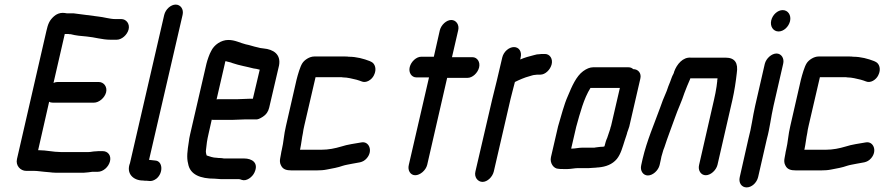

<svg xmlns="http://www.w3.org/2000/svg" viewBox="-20 -726 3857 836"><path d="M508 -643H481C459 -643 430 -652 408 -654C372 -658 336 -664 300 -668H271C264 -669 260 -670 253 -670C240 -670 226 -665 215 -655C195 -637 189 -622 182 -591L54 -34C47 -5 69 18 94 18H128C144 18 158 21 173 22L196 24C204 25 213 26 221 26H346C359 25 370 24 382 22H406C429 22 453 1 459 -24C465 -49 450 -68 427 -68H419C412 -68 403 -68 396 -67C384 -67 377 -64 366 -64H244C212 -64 182 -72 149 -72H146L194 -283C199 -280 204 -279 210 -279H389C411 -279 436 -300 442 -324C448 -348 432 -369 410 -369H231C225 -369 220 -368 213 -365L262 -578H278C281 -577 284 -577 288 -577C310 -571 334 -569 358 -567C392 -564 425 -553 461 -553H488C510 -553 534 -574 540 -598C546 -622 530 -643 508 -643Z M695 -661 546 -16C528 30 561 60 602 60C608 61 613 61 619 61L630 62C641 63 650 60 661 52C692 27 689 -25 656 -27L629 -30L775 -661C781 -686 766 -706 745 -706C724 -706 701 -686 695 -661Z M1011 -294H931C928 -294 926 -294 923 -293L959 -449C959 -451 960 -455 962 -460C973 -456 982 -456 993 -451C1022 -441 1054 -436 1084 -428L1097 -426C1100 -425 1105 -424 1109 -423H1111L1081 -296H1064C1053 -296 1024 -294 1011 -294ZM1044 -206H1092C1102 -205 1111 -209 1125 -218C1139 -227 1148 -240 1152 -257L1195 -441C1204 -490 1170 -511 1128 -515L1113 -517L1101 -520C1085 -523 1067 -530 1050 -533C1025 -539 1004 -552 974 -552C943 -552 912 -531 899 -503C892 -491 883 -465 879 -449L808 -142C805 -129 803 -118 802 -108C796 -70 792 -40 799 -14C807 35 853 52 915 52C924 52 933 54 942 54H1021C1025 54 1028 56 1032 57C1053 65 1079 45 1088 25C1108 -18 1076 -36 1043 -36H955C949 -37 944 -38 937 -38C934 -38 929 -38 924 -39C907 -39 893 -45 880 -49C878 -54 875 -65 877 -74C879 -96 882 -118 888 -143L902 -205C905 -204 907 -204 910 -204H990C1003 -204 1032 -206 1044 -206Z M1200 -37C1198 -27 1198 -15 1204 -5C1212 11 1226 16 1250 16H1358C1374 16 1390 15 1404 12C1426 8 1453 3 1472 -4C1484 -8 1499 -10 1513 -13C1539 -19 1559 -16 1577 -37C1605 -69 1587 -112 1554 -106C1526 -101 1493 -97 1466 -88C1439 -80 1411 -74 1379 -74H1286L1287 -77C1292 -100 1294 -124 1299 -147C1300 -155 1302 -167 1305 -179L1354 -390H1460C1465 -390 1470 -390 1473 -389C1494 -389 1514 -383 1532 -379L1545 -375L1553 -372C1574 -362 1599 -379 1608 -398C1622 -425 1612 -449 1598 -456L1590 -460C1564 -470 1533 -479 1498 -479C1494 -480 1489 -480 1483 -480H1348C1328 -480 1305 -465 1296 -450C1287 -436 1277 -402 1271 -378L1225 -177C1216 -140 1215 -107 1207 -74C1204 -63 1203 -49 1200 -37Z M1895 -594 1869 -479H1814C1793 -479 1770 -458 1764 -434C1758 -410 1772 -389 1793 -389H1848L1760 -8C1754 16 1767 37 1788 37C1809 37 1834 16 1840 -8L1927 -387H2016C2037 -387 2060 -408 2066 -432C2072 -456 2058 -477 2037 -477H1948L1975 -594C1981 -618 1966 -639 1945 -639C1924 -639 1901 -618 1895 -594Z M2167 -476 2143 -374C2137 -349 2129 -318 2123 -293L2050 21C2044 45 2060 66 2081 66C2102 66 2124 45 2130 21L2203 -295C2208 -318 2217 -347 2222 -369C2240 -378 2265 -389 2285 -394C2293 -396 2302 -400 2311 -400C2315 -401 2321 -401 2325 -401H2333C2354 -401 2376 -422 2382 -446C2388 -470 2374 -491 2353 -491H2345C2339 -491 2334 -491 2329 -490C2322 -490 2314 -489 2305 -486C2284 -481 2264 -475 2245 -467L2247 -476C2253 -501 2240 -521 2218 -521C2196 -521 2173 -501 2167 -476Z M2472 -79H2467L2489 -174C2506 -235 2522 -297 2551 -343H2679L2641 -179C2638 -172 2638 -168 2637 -165C2635 -160 2634 -154 2631 -147L2624 -126C2618 -113 2616 -104 2612 -89C2610 -88 2607 -87 2605 -87C2601 -87 2595 -87 2589 -86L2573 -84C2570 -83 2567 -83 2564 -83H2514C2500 -83 2484 -79 2472 -79ZM2412 9C2416 10 2424 10 2432 10H2452C2465 10 2483 6 2496 6H2544C2552 6 2565 4 2575 4C2579 3 2583 3 2586 3C2618 0 2646 -10 2666 -34C2683 -55 2691 -86 2700 -114L2707 -135C2710 -142 2710 -146 2711 -149C2714 -156 2716 -164 2720 -175L2768 -383C2774 -407 2759 -425 2737 -425C2732 -430 2725 -433 2717 -433H2562C2549 -433 2534 -427 2519 -416C2489 -394 2470 -350 2453 -309C2435 -269 2424 -222 2410 -176L2379 -42C2373 -17 2390 9 2412 9Z M2852 -7 2858 -34C2859 -39 2860 -47 2864 -58C2866 -68 2870 -77 2873 -85C2886 -126 2905 -174 2919 -214C2931 -249 2949 -286 2960 -321C2968 -342 2976 -362 2985 -382C2985 -383 2985 -384 2986 -385H3104C3105 -383 3102 -375 3103 -373L3100 -349C3097 -331 3094 -312 3089 -292L3024 -8C3018 16 3032 37 3053 37C3074 37 3098 16 3104 -8L3169 -291C3178 -331 3184 -371 3188 -407C3195 -452 3180 -475 3139 -475H2988C2954 -478 2927 -447 2915 -413C2915 -411 2914 -408 2912 -404C2905 -392 2903 -382 2898 -370C2893 -357 2887 -344 2883 -330L2878 -318C2871 -303 2861 -277 2855 -259C2829 -187 2797 -115 2778 -34L2772 -7C2766 17 2780 38 2801 38C2822 38 2846 17 2852 -7Z M3310 -448 3268 -265C3257 -217 3252 -170 3239 -123L3201 45C3195 70 3209 90 3231 90C3253 90 3275 70 3281 45L3319 -121C3332 -168 3337 -217 3348 -265L3390 -448C3396 -472 3382 -493 3361 -493C3340 -493 3316 -472 3310 -448ZM3338 -637C3332 -611 3347 -589 3370 -589C3392 -589 3414 -609 3420 -634C3426 -660 3411 -682 3388 -682C3366 -682 3344 -662 3338 -637Z M3396 -37C3394 -27 3394 -15 3400 -5C3408 11 3422 16 3446 16H3554C3570 16 3586 15 3600 12C3622 8 3649 3 3668 -4C3680 -8 3695 -10 3709 -13C3735 -19 3755 -16 3773 -37C3801 -69 3783 -112 3750 -106C3722 -101 3689 -97 3662 -88C3635 -80 3607 -74 3575 -74H3482L3483 -77C3488 -100 3490 -124 3495 -147C3496 -155 3498 -167 3501 -179L3550 -390H3656C3661 -390 3666 -390 3669 -389C3690 -389 3710 -383 3728 -379L3741 -375L3749 -372C3770 -362 3795 -379 3804 -398C3818 -425 3808 -449 3794 -456L3786 -460C3760 -470 3729 -479 3694 -479C3690 -480 3685 -480 3679 -480H3544C3524 -480 3501 -465 3492 -450C3483 -436 3473 -402 3467 -378L3421 -177C3412 -140 3411 -107 3403 -74C3400 -63 3399 -49 3396 -37Z"/></svg>

Font: Electronic
Style: CircIt
Weight: 900
Version: Version 1.011